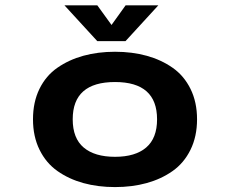

<svg xmlns="http://www.w3.org/2000/svg" viewBox="-20 -712 890 742"><path d="M592 -691.5 465 -553H356L229 -691.5H356L411 -615.5L465.5 -691.5ZM546.8 -4.5Q490.5 11 424.5 11Q358.5 11 302.2 -4.5Q246 -20 202 -51Q158 -82 132.8 -133.2Q107.5 -184.5 107.5 -251Q107.5 -317.5 132.5 -368.5Q157.5 -419.5 201.8 -450.2Q246 -481 302.2 -496.5Q358.5 -512 424.5 -512Q490.5 -512 546.8 -496.5Q603 -481 647 -450.2Q691 -419.5 716.2 -368.5Q741.5 -317.5 741.5 -251Q741.5 -184.5 716.2 -133.2Q691 -82 647 -51Q603 -20 546.8 -4.5ZM587 -251Q587 -395 424.5 -395Q261 -395 261 -251Q261 -177.5 303.5 -141.8Q346 -106 424.5 -106Q503 -106 545 -142Q587 -178 587 -251Z"/></svg>

Font: League Mono Wide SemiBold
Style: Regular
Weight: 600
Width: 8
Designer: Tyler Finck
Foundry: The League of Moveable Type / Tyler Finck
Version: Version 2.210